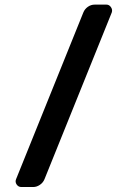

<svg xmlns="http://www.w3.org/2000/svg" viewBox="-20 -750 540 811"><path d="M429.7 -730.5Q441.4 -730.5 448.7 -719.7Q456.1 -709 452.1 -697.3L168 6.8Q162.1 21.5 148.4 30.8Q134.8 40 120.1 40H70.3Q57.6 40 50.3 29.3Q43 18.6 47.9 6.8L332 -697.3Q337.9 -711.9 351.1 -721.2Q364.3 -730.5 379.9 -730.5Z"/></svg>

Font: Rounded-L Mgen+ 1m bold
Style: Bold
Weight: 700
Designer: [Source Han Sans]
Ryoko NISHIZUKA  (kana & ideographs); Paul D. Hunt (Latin, Greek & Cyrillic); Wenlong ZHANG  (bopomofo
Version: Version 1.059.20150602